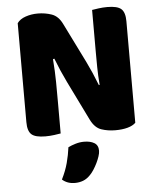

<svg xmlns="http://www.w3.org/2000/svg" viewBox="-58 -667 796 972"><g transform="rotate(-5 339.5 -180.5)"><path d="M614 -21Q600 -7 573.5 0.5Q547 8 510 8Q473 8 440 -3Q407 -14 386 -56L287 -258Q272 -289 260 -316.5Q248 -344 234 -380L227 -378Q232 -315 232.5 -261.5Q233 -208 233 -159V0Q222 2 200 5Q178 8 155 8Q104 8 84.5 -9.5Q65 -27 65 -72V-575Q79 -595 108 -605Q137 -615 170 -615Q207 -615 240.5 -603.5Q274 -592 294 -551L394 -349Q409 -318 421 -290.5Q433 -263 447 -227L451 -228Q447 -276 446.5 -318.5Q446 -361 446 -400V-609Q457 -611 479 -614Q501 -617 524 -617Q575 -617 594.5 -599.5Q614 -582 614 -537ZM362 223Q345 241 325.5 248.5Q306 256 283 256Q245 256 219 233Q240 191 250.5 151.5Q261 112 266 73Q282 65 303.5 58.5Q325 52 347 52Q379 52 399 64Q419 76 419 104Q419 116 413.5 132.5Q408 149 400 165.5Q392 182 382 197.5Q372 213 362 223Z"/></g></svg>

Font: Baloo Tammudu 2 ExtraBold
Style: Regular
Weight: 800
Designer: Maithili Shingre, Omkar Shende and Ek Type
Foundry: Ek Type
Version: Version 1.640;hotconv 1.0.111;makeotfexe 2.5.65597; ttfautoh